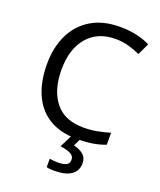

<svg xmlns="http://www.w3.org/2000/svg" viewBox="-171 -829 975 1173"><g transform="rotate(20 316.0 -242.0)"><path d="M403 -645Q288 -645 222 -568Q156 -491 156 -357Q156 -224 217.5 -146.5Q279 -69 402 -69Q449 -69 491 -77Q533 -85 573 -97V-19Q533 -4 490.5 3Q448 10 389 10Q280 10 207 -35Q134 -80 97.5 -163Q61 -246 61 -358Q61 -466 100.5 -548.5Q140 -631 217 -677.5Q294 -724 404 -724Q517 -724 601 -682L565 -606Q532 -621 491.5 -633Q451 -645 403 -645ZM473 139Q473 187 436 213.5Q399 240 325 240Q293 240 275 235V180Q284 182 299 183.5Q314 185 328 185Q364 185 383 175.5Q402 166 402 141Q402 115 375.5 103Q349 91 311 86L354 0H412L386 53Q422 61 447.5 81Q473 101 473 139Z"/></g></svg>

Font: Noto Sans Tifinagh SIL
Style: Regular
Weight: 400
Designer: JamraPatel
Foundry: JamraPatel LLC
Version: Version 2.006; ttfautohint (v1.8.4.7-5d5b)